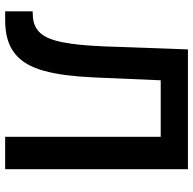

<svg xmlns="http://www.w3.org/2000/svg" viewBox="-22 -746 767 764"><g transform="rotate(90 362.0 -363.5)"><path d="M45.1 -110.4Q86.6 -112.6 111.5 -140.6Q123.9 -154.5 132.8 -176.5Q141.7 -198.5 147.9 -229.8Q154.1 -261 158 -302Q161.9 -343 164.1 -394.5L176.1 -727.3H652.7V0H523.8V-619H299L287.6 -353.7Q284.8 -292.6 278.6 -244.1Q272.4 -195.7 261.7 -155.9Q251.1 -116.5 234.2 -87.4Q217.3 -58.2 192.8 -38.7Q168.3 -19.2 135.5 -9.6Q102.6 0 60 0H24.5V-109.4Z"/></g></svg>

Font: Inter P Semi Bold
Style: Regular
Weight: 600
Designer: Rasmus Andersson
Foundry: rsms
Version: Version 3.018;git-588b23468